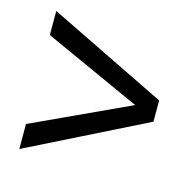

<svg xmlns="http://www.w3.org/2000/svg" viewBox="-73 -600 585 580"><g transform="rotate(15 219.5 -310.0)"><path d="M34.7 -526.4 404.8 -345.7V-279.3L34.7 -94.7V-172.9L338.4 -313.5L34.7 -451.2Z"/></g></svg>

Font: LaylaRuqaa
Style: Regular
Weight: 400
Version: Version 2.0